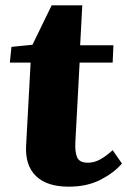

<svg xmlns="http://www.w3.org/2000/svg" viewBox="-20 -687 478 721"><path d="M23 -511 102 -519 174 -667H289L281 -517H406L403 -452H279L263 -154Q261 -117 269.5 -96.5Q278 -76 310 -76Q334 -76 356.5 -88.5Q379 -101 403 -123L438 -73Q408 -38 357.5 -12Q307 14 238 14Q156 14 115 -26Q74 -66 78 -140L95 -452H17Z"/></svg>

Font: Literata 36pt ExtraBold
Style: Italic
Weight: 800
Italic angle: -2°
Designer: Latin by Veronika Burian and Jose Scaglione. Greek by Irene Vlachou. Cyrillic by Vera Evstafieva
Foundry: TypeTogether
Version: Version 3.002